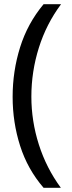

<svg xmlns="http://www.w3.org/2000/svg" viewBox="-20 -734 340 912"><path d="M40 -274Q40 -396 75.5 -509.5Q111 -623 187 -714H270Q200 -620 164.5 -507Q129 -394 129 -275Q129 -159 164.5 -47.5Q200 64 269 158H187Q111 70 75.5 -41.5Q40 -153 40 -274Z"/></svg>

Font: Noto Sans Anatolian Hieroglyphs
Style: Regular
Weight: 400
Designer: Monotype Design Team
Foundry: Monotype Imaging Inc.
Version: Version 2.001; ttfautohint (v1.8.4.7-5d5b)